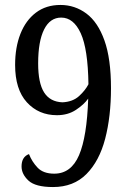

<svg xmlns="http://www.w3.org/2000/svg" viewBox="-20 -744 517 775"><path d="M194 11Q123 11 95 -15Q67 -41 67 -72Q67 -111 97 -122Q109 -91 132 -67Q155 -43 199 -43Q267 -43 299 -117.5Q331 -192 336 -346Q319 -322 286.5 -300.5Q254 -279 210 -279Q136 -279 88.5 -331Q41 -383 41 -482Q41 -553 62.5 -607.5Q84 -662 125 -693Q166 -724 224 -724Q282 -724 328.5 -689.5Q375 -655 401.5 -581Q428 -507 428 -388Q428 -274 404.5 -184Q381 -94 329 -41.5Q277 11 194 11ZM232 -331Q274 -333 299.5 -356.5Q325 -380 337 -404Q335 -546 306 -609.5Q277 -673 227 -673Q182 -673 158 -625Q134 -577 134 -488Q134 -409 158 -371Q182 -333 232 -331Z"/></svg>

Font: Noto Serif Condensed
Style: Regular
Weight: 400
Width: 3
Designer: Monotype Design Team
Foundry: Monotype Imaging Inc.
Version: Version 2.013; ttfautohint (v1.8.4.7-5d5b)